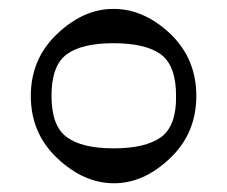

<svg xmlns="http://www.w3.org/2000/svg" viewBox="-20 -759 515 435"><path d="M130.9 -448.7Q165 -422.9 237.3 -422.9Q309.6 -422.9 344.7 -448.2Q379.9 -473.6 378.9 -542Q378.9 -609.9 344.7 -635.7Q309.6 -661.1 237.3 -661.1Q165 -661.1 130.9 -635.7Q96.7 -610.4 96.7 -542Q96.7 -473.6 130.9 -448.7ZM237.8 -738.8Q305.7 -738.8 365.7 -682.6Q424.8 -626 424.8 -541.5Q424.8 -457 365.2 -400.4Q305.7 -343.8 238.3 -343.8Q169.9 -343.8 109.9 -400.4Q49.8 -457 49.8 -541.5Q49.8 -626 109.9 -682.6Q169.9 -739.3 237.8 -738.8Z"/></svg>

Font: BrevierViennese-Regular
Style: Regular
Weight: 400
Designer: Johannes Lang & Ellmer Stefan
Foundry: Johannes Lang & Ellmer Stefan
Version: Version 1.001;PS 001.001;hotconv 1.0.70;makeotf.lib2.5.58329